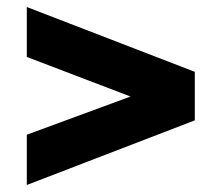

<svg xmlns="http://www.w3.org/2000/svg" viewBox="-20 -616 632 548"><path d="M56.5 -231.5 352.5 -340.5 56.5 -453.5V-596L536 -411V-272.5L56.5 -88Z"/></svg>

Font: Public Sans ExtraBold
Style: Regular
Weight: 800
Designer: The Public Sans Project Authors: Dan O. Williams and USWDS (Libre Franklin designed by Pablo Impallari and Rodrigo Fuenz
Version: Version 1.007